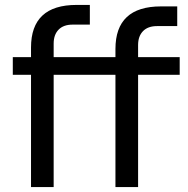

<svg xmlns="http://www.w3.org/2000/svg" viewBox="-20 -760 762 780"><path d="M106 0V-456H32V-528H106V-567Q106 -740 291 -740H345V-660H275Q238 -660 218 -639.5Q198 -619 198 -583V-528H449V-561Q449 -734 634 -734H700V-654H618Q581 -654 561 -633.5Q541 -613 541 -577V-528H710V-456H541V0H449V-456H198V0Z"/></svg>

Font: Cazoo Sans
Style: Regular
Weight: 400
Designer: Jonathan Barnbrook, Julián Moncada
Foundry: Barnbrook Fonts
Version: Version 2.000;Glyphs 3.3 (3337)